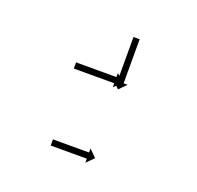

<svg xmlns="http://www.w3.org/2000/svg" viewBox="-83 -535 599 585"><g transform="rotate(20 217.0 -243.0)"><path d="M276 -446.4C276 -446.9 276 -447.5 276 -448H256C256 -447.5 256 -446.9 256 -446.4C256 -444.9 256 -443.4 256 -441.9C256 -439.5 256 -437.2 256 -434.8C256 -431.8 256 -428.7 256 -425.7C256 -422 256 -418.4 256 -414.8C256 -410.8 256 -406.8 256 -402.8C256 -398.4 256 -394.1 256 -389.8C256 -385.4 256 -380.9 256 -376.5C256 -372.1 256 -367.6 256 -363.2C256 -358.9 256 -354.6 256 -350.2C256 -346.2 256 -342.2 256 -338.2C256 -334.6 256 -331 256 -327.3C256 -324.3 256 -321.2 256 -318.2C256 -315.8 256 -313.5 256 -311.1C256 -309.6 256 -308.1 256 -306.6C256 -306.1 256 -305.5 256 -305H242.8L266 -281.8L289.2 -305H276C276 -305.5 276 -306.1 276 -306.6C276 -308.1 276 -309.6 276 -311.1C276 -313.5 276 -315.8 276 -318.2C276 -321.2 276 -324.3 276 -327.3C276 -331 276 -334.6 276 -338.2C276 -342.2 276 -346.2 276 -350.2C276 -354.6 276 -358.9 276 -363.2C276 -367.6 276 -372.1 276 -376.5C276 -380.9 276 -385.4 276 -389.8C276 -394.1 276 -398.4 276 -402.8C276 -406.8 276 -410.8 276 -414.8C276 -418.4 276 -422 276 -425.7C276 -428.7 276 -431.8 276 -434.8C276 -437.2 276 -439.5 276 -441.9C276 -443.4 276 -444.9 276 -446.4ZM119.5 -315.5C119 -315.5 118.5 -315.5 118 -315.5V-295.5C118.5 -295.5 119 -295.5 119.5 -295.5C120.9 -295.5 122.2 -295.5 123.6 -295.5C125.8 -295.5 127.9 -295.5 130.1 -295.5C132.9 -295.5 135.7 -295.5 138.5 -295.5C141.8 -295.5 145.1 -295.5 148.4 -295.5C152.1 -295.5 155.8 -295.5 159.4 -295.5C163.4 -295.5 167.3 -295.5 171.3 -295.5C175.4 -295.5 179.4 -295.5 183.5 -295.5C187.6 -295.5 191.6 -295.5 195.7 -295.5C199.7 -295.5 203.6 -295.5 207.6 -295.5C211.2 -295.5 214.9 -295.5 218.6 -295.5C221.9 -295.5 225.2 -295.5 228.5 -295.5C231.3 -295.5 234.1 -295.5 236.9 -295.5C239.1 -295.5 241.2 -295.5 243.4 -295.5C244.8 -295.5 246.1 -295.5 247.5 -295.5C248 -295.5 248.5 -295.5 249 -295.5V-282.3L272.2 -305.5L249 -328.7V-315.5C248.5 -315.5 248 -315.5 247.5 -315.5C246.1 -315.5 244.8 -315.5 243.4 -315.5C241.2 -315.5 239.1 -315.5 236.9 -315.5C234.1 -315.5 231.3 -315.5 228.5 -315.5C225.2 -315.5 221.9 -315.5 218.6 -315.5C214.9 -315.5 211.2 -315.5 207.6 -315.5C203.6 -315.5 199.7 -315.5 195.7 -315.5C191.6 -315.5 187.6 -315.5 183.5 -315.5C179.4 -315.5 175.4 -315.5 171.3 -315.5C167.3 -315.5 163.4 -315.5 159.4 -315.5C155.8 -315.5 152.1 -315.5 148.4 -315.5C145.1 -315.5 141.8 -315.5 138.5 -315.5C135.7 -315.5 132.9 -315.5 130.1 -315.5C127.9 -315.5 125.8 -315.5 123.6 -315.5C122.2 -315.5 120.9 -315.5 119.5 -315.5ZM133.4 -71C133 -71 132.5 -71 132.1 -71V-51C132.5 -51 133 -51 133.4 -51C134.7 -51 135.9 -51 137.1 -51C139.1 -51 141 -51 142.9 -51C145.4 -51 147.9 -51 150.4 -51C153.3 -51 156.3 -51 159.2 -51C162.5 -51 165.8 -51 169.1 -51C172.6 -51 176.2 -51 179.7 -51C183.3 -51 187 -51 190.6 -51C194.2 -51 197.9 -51 201.5 -51C205 -51 208.6 -51 212.1 -51C215.4 -51 218.7 -51 222 -51C224.9 -51 227.9 -51 230.8 -51C233.3 -51 235.8 -51 238.3 -51C240.2 -51 242.1 -51 244.1 -51C245.3 -51 246.5 -51 247.8 -51C248.2 -51 248.7 -51 249.1 -51V-37.8L272.3 -61L249.1 -84.2V-71C248.7 -71 248.2 -71 247.8 -71C246.5 -71 245.3 -71 244.1 -71C242.1 -71 240.2 -71 238.3 -71C235.8 -71 233.3 -71 230.8 -71C227.9 -71 224.9 -71 222 -71C218.7 -71 215.4 -71 212.1 -71C208.6 -71 205 -71 201.5 -71C197.9 -71 194.2 -71 190.6 -71C187 -71 183.3 -71 179.7 -71C176.2 -71 172.6 -71 169.1 -71C165.8 -71 162.5 -71 159.2 -71C156.3 -71 153.3 -71 150.4 -71C147.9 -71 145.4 -71 142.9 -71C141 -71 139.1 -71 137.1 -71C135.9 -71 134.7 -71 133.4 -71Z"/></g></svg>

Font: FRB American Cursive Just Arrows Medium
Style: Italic
Weight: 500
Italic angle: -25°
Version: Version 2.0;Modular Font Editor K font №1